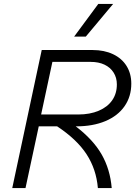

<svg xmlns="http://www.w3.org/2000/svg" viewBox="-20 -951 690 971"><path d="M191 -698H449Q507 -698 551.5 -677Q596 -656 620 -617.5Q644 -579 644 -528Q644 -463 610 -414Q576 -365 513 -338.5Q450 -312 365 -312H363Q451 -245 494 -170Q537 -95 545 0H475Q467 -95 418 -170.5Q369 -246 269 -312H176L109 0H42ZM376 -372Q435 -372 479.5 -391Q524 -410 547.5 -444Q571 -478 571 -524Q571 -558 554.5 -584Q538 -610 508.5 -624Q479 -638 439 -638H245L188 -372ZM477 -931H552L414 -766H355Z"/></svg>

Font: Azeret Mono Light
Style: Italic
Weight: 300
Italic angle: -12°
Designer: Martin Vácha
Foundry: Displaay
Version: Version 1.000; Glyphs 3.0.3, build 3074